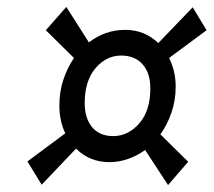

<svg xmlns="http://www.w3.org/2000/svg" viewBox="-20 -591 615 553"><path d="M486 -342Q486 -302 474 -267Q462 -232 442 -204L522 -125L464 -58L398 -159Q376 -143 349.5 -133.5Q323 -124 295 -124Q238 -124 199 -163L100 -59L59 -126L168 -207Q151 -243 151 -287Q151 -327 162.5 -361.5Q174 -396 193 -424L112 -504L171 -571L236 -469Q283 -505 341 -505Q396 -505 436 -467L535 -570L575 -504L467 -424Q476 -406 481 -385.5Q486 -365 486 -342ZM413 -336Q413 -381 390.5 -406Q368 -431 329 -431Q286 -431 255 -394.5Q224 -358 224 -294Q224 -250 245.5 -224.5Q267 -199 306 -199Q349 -199 381 -235.5Q413 -272 413 -336Z"/></svg>

Font: Arsenal SC
Style: Bold Italic
Weight: 700
Italic angle: -9.10001°
Designer: Andrij Shevchenko
Foundry: Stairsfor
Version: Version 2.001; ttfautohint (v1.8.4.7-5d5b)